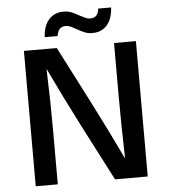

<svg xmlns="http://www.w3.org/2000/svg" viewBox="-59 -952 885 1006"><g transform="rotate(-5 383.0 -449.5)"><path d="M505 0 351 -298Q270 -456 200 -604H198Q204 -442 204 -280V0H88V-712H261L414 -414Q495 -256 565 -108H567Q562 -288 562 -432V-712H677V0ZM454 -774Q432 -774 414.5 -781Q397 -788 372 -802Q353 -813 341.5 -818Q330 -823 317 -823Q277 -823 271 -774H203Q206 -833 235 -866Q264 -899 313 -899Q336 -899 354 -891.5Q372 -884 395 -871Q416 -860 426.5 -855.5Q437 -851 449 -851Q491 -851 495 -899H563Q560 -840 531.5 -807Q503 -774 454 -774Z"/></g></svg>

Font: CST
Style: Medium
Weight: 500
Version: Version 1.00